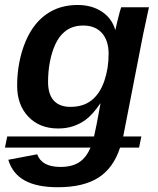

<svg xmlns="http://www.w3.org/2000/svg" viewBox="-31 -558 644 785"><path d="M460 45.4Q432.6 129.4 371.1 168.5Q309.6 207.5 205.1 207.5Q120.1 207.5 70.1 179.9Q20 152.3 2.9 95.2L121.1 72.8Q139.6 124.5 216.3 124.5Q263.2 124.5 292.5 105.5Q321.8 86.4 338.9 45.4H-10.7L-1.5 0H353.5Q357.4 -16.1 364 -49.8Q370.6 -83.5 379.9 -134.8H378.9Q348.1 -89.8 319.3 -68.4Q295.9 -51.3 268.3 -42Q240.7 -32.7 206.5 -32.7Q130.9 -32.7 85 -80.8Q39.1 -128.9 39.1 -207.5Q39.1 -257.3 48.1 -303.5Q57.1 -349.6 74 -389.4Q90.8 -429.2 114.3 -458Q146 -497.1 189 -517.3Q231.9 -537.6 286.6 -537.6Q344.2 -537.6 385.3 -510.5Q426.3 -483.4 439.9 -436.5H440.9Q443.4 -447.8 448.2 -468.5Q453.1 -489.3 458 -507.3Q462.9 -525.4 464.4 -528.3H578.1L574.7 -513.2Q569.8 -490.2 564.7 -466.3Q559.6 -442.4 554.2 -417.5L472.7 0H546.9L537.6 45.4ZM165.5 -223.1Q165.5 -172.4 189 -146.7Q212.4 -121.1 256.8 -121.1Q309.6 -121.1 343.3 -147.9Q377.4 -174.8 395.3 -226.3Q413.1 -277.8 413.1 -337.9Q413.1 -392.1 385.7 -422.9Q358.4 -453.6 309.6 -453.6Q261.2 -453.6 230.5 -425.8Q209.5 -407.7 195.1 -376.5Q180.7 -345.2 173.1 -305.7Q165.5 -266.1 165.5 -223.1Z"/></svg>

Font: Arimo SemiBold
Style: Italic
Weight: 600
Italic angle: -12°
Version: Version 1.33